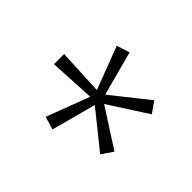

<svg xmlns="http://www.w3.org/2000/svg" viewBox="-83 -817 655 655"><g transform="rotate(-45 245.0 -489.5)"><path d="M245 -451 155 -311 114 -339 220 -471 59 -514 73 -561 229 -502 220 -668H269L261 -502L416 -561L431 -514L270 -471L375 -339L335 -311Z"/></g></svg>

Font: Celebes Light
Style: Regular
Weight: 300
Designer: Anugrah Pasau
Foundry: Lafontype
Version: Version 1.000; ttfautohint (v1.8.4)